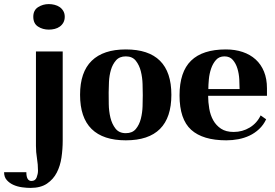

<svg xmlns="http://www.w3.org/2000/svg" viewBox="-110 -677 1347 940"><path d="M129 -657Q100 -657 76.5 -642Q53 -627 53 -595Q53 -562 76 -547Q99 -532 129 -532Q144 -532 158 -535.5Q172 -539 183 -547Q194 -555 200.5 -567Q207 -579 207 -595Q207 -611 200 -623Q193 -635 182 -642.5Q171 -650 157 -653.5Q143 -657 129 -657ZM19 166Q19 209 44 209Q63 209 69.5 191.5Q76 174 76 159Q76 128 71 98Q66 68 66 37V-425H197V12Q197 53 191 94Q185 135 168 168Q151 201 120 222Q89 243 39 243Q21 243 -1.5 240Q-24 237 -43.5 228.5Q-63 220 -76.5 205Q-90 190 -90 166Z M282 -213Q282 -324 339 -379.5Q396 -435 506 -435Q729 -435 729 -213Q729 10 506 10Q395 10 338.5 -45.5Q282 -101 282 -213ZM506 -25Q538 -25 555 -45.5Q572 -66 579.5 -95.5Q587 -125 588 -157Q589 -189 589 -211Q589 -233 588 -265.5Q587 -298 579.5 -328Q572 -358 555 -379.5Q538 -401 506 -401Q475 -401 458 -381.5Q441 -362 433 -334.5Q425 -307 423.5 -276.5Q422 -246 422 -224Q422 -201 422.5 -167Q423 -133 430.5 -101.5Q438 -70 455.5 -47.5Q473 -25 506 -25Z M996 -435Q1041 -435 1078 -422.5Q1115 -410 1141.5 -386Q1168 -362 1182.5 -326.5Q1197 -291 1197 -245V-208H909Q909 -177 914.5 -145Q920 -113 934 -88Q948 -63 972 -47Q996 -31 1034 -31Q1077 -31 1112.5 -52.5Q1148 -74 1166 -112L1193 -93Q1180 -65 1158.5 -45Q1137 -25 1111.5 -13Q1086 -1 1057 4.5Q1028 10 998 10Q883 10 826 -41.5Q769 -93 769 -210Q769 -325 825.5 -380Q882 -435 996 -435ZM1063 -241Q1063 -261 1061.5 -288.5Q1060 -316 1052.5 -341Q1045 -366 1030 -383.5Q1015 -401 989 -401Q963 -401 947.5 -383.5Q932 -366 923.5 -341Q915 -316 912.5 -288.5Q910 -261 910 -241Z"/></svg>

Font: Gamine
Style: Bold
Weight: 700
Designer: Tapiwanashe Sebastian Garikayi
Version: Version 1.000